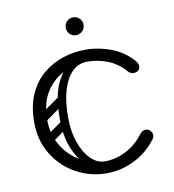

<svg xmlns="http://www.w3.org/2000/svg" viewBox="-76 -718 720 796"><g transform="rotate(-10 283.5 -320.5)"><path d="M508 -384Q501 -380 492 -380Q478 -380 469 -391Q438 -427 396 -443.5Q354 -460 310 -460Q261 -460 213.5 -438Q166 -416 135.5 -369.5Q105 -323 105 -250Q105 -188 134.5 -140.5Q164 -93 211 -66.5Q258 -40 310 -40Q357 -40 400.5 -62.5Q444 -85 474 -125Q486 -140 499 -140Q509 -140 515 -135Q527 -126 527 -112Q527 -104 521 -96Q484 -46 428 -18Q372 10 310 10Q242 10 182.5 -22.5Q123 -55 86.5 -114Q50 -173 50 -250Q50 -319 72.5 -368.5Q95 -418 132.5 -449Q170 -480 216 -495Q262 -510 310 -510Q366 -510 420 -489.5Q474 -469 511 -425Q519 -416 519 -404Q519 -390 508 -384ZM81 -157Q71 -172 85 -181L162 -235Q177 -245 186 -231Q197 -216 183 -207L106 -152Q100 -148 93 -149Q86 -150 81 -157ZM81 -255Q71 -270 85 -279L162 -333Q177 -343 186 -329Q197 -314 183 -305L106 -250Q100 -246 93 -247Q86 -248 81 -255ZM307 -6Q273 -8 238.5 -35.5Q204 -63 180.5 -116Q157 -169 157 -245Q157 -338 180.5 -390.5Q204 -443 238.5 -464.5Q273 -486 307 -486L310 -460Q255 -460 223.5 -403Q192 -346 192 -246Q192 -186 208.5 -139.5Q225 -93 252 -66.5Q279 -40 310 -40ZM284 -576Q268 -576 257.5 -587Q247 -598 247 -614Q247 -629 257.5 -640Q268 -651 284 -651Q300 -651 311 -640Q322 -629 322 -614Q322 -598 311 -587Q300 -576 284 -576Z"/></g></svg>

Font: Agu Display Uzo
Style: Regular
Weight: 400
Designer: Oluwaseun Badejo
Version: Version 1.103